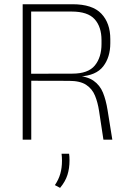

<svg xmlns="http://www.w3.org/2000/svg" viewBox="-20 -659 601 906"><path d="M468 0 447.5 -135Q441.5 -175.5 428.2 -207.8Q415 -240 386.5 -258.8Q358 -277.5 305.5 -277.5L114 -278V-311L321 -311.5Q396 -311.5 427.5 -350Q459 -388.5 459 -451.5V-469.5Q459 -532.5 426.5 -568.5Q394 -604.5 318 -604.5H111V-639H322.5Q416 -639 458.2 -594.5Q500.5 -550 500.5 -474.5V-455.5Q500.5 -389 467 -345.8Q433.5 -302.5 356.5 -298L355.5 -295L336.5 -302.5Q391.5 -299 421.5 -278Q451.5 -257 465.8 -222Q480 -187 487.5 -140L510 0ZM87 0V-639H127V-301.5L127.5 -285.5V0ZM306 66.5Q307 72 307.5 80.2Q308 88.5 308 98.5Q308 135.5 298.2 166.5Q288.5 197.5 263.5 227.5L239 214.5Q256.5 189 264.5 161Q272.5 133 272.5 99.5Q272.5 90.5 272 82.5Q271.5 74.5 270.5 66.5Z"/></svg>

Font: Anek Latin Medium ExtraLight
Style: Regular
Weight: 250
Version: Version 1.003